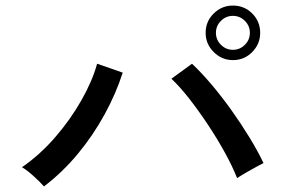

<svg xmlns="http://www.w3.org/2000/svg" viewBox="-20 -808 1040 690"><path d="M138 -138Q126 -152 102 -174Q78 -196 59 -207Q124 -252 178.5 -315Q233 -378 272.5 -447.5Q312 -517 329 -579L421 -547Q397 -472 356 -397Q315 -322 260 -255.5Q205 -189 138 -138ZM832 -168Q816 -209 788.5 -259Q761 -309 727.5 -359.5Q694 -410 660 -453.5Q626 -497 596 -525L670 -579Q703 -548 739.5 -505Q776 -462 811 -413Q846 -364 876 -315Q906 -266 927 -222Q911 -214 881.5 -197.5Q852 -181 832 -168ZM817 -592Q777 -592 748 -621Q719 -650 719 -690Q719 -731 748 -759.5Q777 -788 817 -788Q858 -788 886.5 -759.5Q915 -731 915 -690Q915 -650 886.5 -621Q858 -592 817 -592ZM817 -629Q842 -629 860 -647Q878 -665 878 -690Q878 -715 860 -733Q842 -751 817 -751Q792 -751 774 -733Q756 -715 756 -690Q756 -665 774 -647Q792 -629 817 -629Z"/></svg>

Font: Zen Kaku Gothic New Medium
Style: Regular
Weight: 500
Designer: Yoshimichi Ohira
Foundry: Positype
Version: Version 1.002